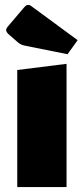

<svg xmlns="http://www.w3.org/2000/svg" viewBox="-20 -759 340 779"><path d="M250 -500V0H50V-475ZM80 -574Q65 -577 54 -586L16 -619Q5 -629 5 -637Q5 -644 14 -654L77 -728Q83 -735 86.5 -737Q90 -739 95 -739Q101 -739 106 -735L295 -596L254 -539Z"/></svg>

Font: Changa ExtraBold
Style: Regular
Weight: 800
Designer: Eduardo Rodriguez Tunni
Foundry: Eduardo Rodriguez Tunni
Version: Version 2.002; ttfautohint (v1.5) -l 8 -r 50 -G 220 -x 14 -H